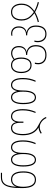

<svg xmlns="http://www.w3.org/2000/svg" viewBox="1566 -2366 1040 4211"><g transform="rotate(-90 2085.5 -260.0)"><path d="M66 -295Q66 -456 85.5 -556Q105 -656 156.5 -708Q208 -760 301 -760H402V-735H301Q230 -735 187 -701Q144 -667 122.5 -598Q101 -529 94 -418H96Q114 -475 156 -506.5Q198 -538 255 -538Q344 -538 388.5 -469Q433 -400 433 -265Q433 -138 387.5 -64Q342 10 250 10Q160 10 113 -61Q66 -132 66 -295ZM406 -266Q406 -513 255 -513Q176 -513 135.5 -450Q95 -387 95 -271Q95 -145 134 -80Q173 -15 250 -15Q326 -15 366 -80Q406 -145 406 -266Z M539 -273Q539 -399 577.5 -468.5Q616 -538 690 -538Q744 -538 777.5 -501Q811 -464 825 -402H827Q838 -463 872 -500.5Q906 -538 960 -538Q1034 -538 1073.5 -471.5Q1113 -405 1113 -276Q1113 -197 1099.5 -133.5Q1086 -70 1057 0H1029Q1058 -71 1072 -135.5Q1086 -200 1086 -276Q1086 -392 1053.5 -452.5Q1021 -513 958 -513Q900 -513 869.5 -453.5Q839 -394 839 -274Q839 -131 799 -60.5Q759 10 687 10Q539 10 539 -273ZM813 -274Q813 -392 781 -452.5Q749 -513 691 -513Q628 -513 597 -449.5Q566 -386 566 -272Q566 -146 596.5 -80.5Q627 -15 687 -15Q747 -15 780 -81.5Q813 -148 813 -274Z M1406 92Q1344 92 1274 136L1261 113Q1290 94 1326 80.5Q1362 67 1396 66Q1225 -31 1225 -275Q1225 -397 1263 -467.5Q1301 -538 1386 -538Q1437 -538 1468.5 -507.5Q1500 -477 1511 -429H1513Q1523 -476 1556 -507Q1589 -538 1638 -538Q1716 -538 1757 -471.5Q1798 -405 1798 -282Q1798 -201 1784 -137Q1770 -73 1740 0H1713Q1743 -75 1757 -140Q1771 -205 1771 -283Q1771 -395 1737.5 -454Q1704 -513 1637 -513Q1583 -513 1553.5 -467Q1524 -421 1524 -339V-266H1498V-339Q1498 -422 1470 -467.5Q1442 -513 1386 -513Q1252 -513 1252 -275Q1252 -33 1432 55Q1486 82 1519 102.5Q1552 123 1579.5 153Q1607 183 1626 229L1602 239Q1572 170 1516.5 131Q1461 92 1406 92Z M1907 -273Q1907 -399 1945.5 -468.5Q1984 -538 2058 -538Q2112 -538 2145.5 -501Q2179 -464 2193 -402H2195Q2206 -463 2240 -500.5Q2274 -538 2328 -538Q2402 -538 2441.5 -471.5Q2481 -405 2481 -276Q2481 -197 2467.5 -133.5Q2454 -70 2425 0H2397Q2426 -71 2440 -135.5Q2454 -200 2454 -276Q2454 -392 2421.5 -452.5Q2389 -513 2326 -513Q2268 -513 2237.5 -453.5Q2207 -394 2207 -274Q2207 -131 2167 -60.5Q2127 10 2055 10Q1907 10 1907 -273ZM2181 -274Q2181 -392 2149 -452.5Q2117 -513 2059 -513Q1996 -513 1965 -449.5Q1934 -386 1934 -272Q1934 -146 1964.5 -80.5Q1995 -15 2055 -15Q2115 -15 2148 -81.5Q2181 -148 2181 -274Z M2782 60Q2782 23 2791 -15H2819Q2809 22 2809 60Q2809 126 2853.5 170.5Q2898 215 2986 215Q3080 215 3127.5 160.5Q3175 106 3175 8Q3175 -84 3125 -133.5Q3075 -183 2996 -183H2987V-208H2997Q3072 -208 3113.5 -249.5Q3155 -291 3155 -365Q3155 -436 3118.5 -473.5Q3082 -511 3022 -511Q2961 -511 2898 -462Q2930 -404 2930 -314Q2930 -209 2887 -148Q2844 -87 2762 -87Q2679 -87 2634 -149Q2589 -211 2589 -315Q2589 -417 2634.5 -477.5Q2680 -538 2762 -538Q2841 -538 2886 -480Q2950 -536 3023 -536Q3093 -536 3137.5 -492Q3182 -448 3182 -365Q3182 -293 3145 -249Q3108 -205 3050 -196Q3117 -184 3159.5 -134Q3202 -84 3202 8Q3202 121 3146.5 180.5Q3091 240 2986 240Q2886 240 2834 190Q2782 140 2782 60ZM2903 -314Q2903 -402 2869 -457.5Q2835 -513 2762 -513Q2691 -513 2653.5 -459Q2616 -405 2616 -315Q2616 -224 2653 -168Q2690 -112 2761 -112Q2833 -112 2868 -166Q2903 -220 2903 -314Z M3266 50Q3266 11 3275 -25H3303Q3293 10 3293 50Q3293 120 3332 167.5Q3371 215 3445 215Q3525 215 3565 161.5Q3605 108 3605 8Q3605 -85 3555.5 -134Q3506 -183 3426 -183H3417V-208H3427Q3502 -208 3544 -249.5Q3586 -291 3586 -365Q3586 -436 3549.5 -473.5Q3513 -511 3453 -511Q3424 -511 3409 -506V-531Q3431 -536 3454 -536Q3524 -536 3568.5 -492Q3613 -448 3613 -365Q3613 -293 3576 -249Q3539 -205 3481 -196Q3548 -184 3590 -134Q3632 -84 3632 8Q3632 122 3584 181Q3536 240 3445 240Q3359 240 3312.5 187Q3266 134 3266 50Z M3706 49Q3805 28 3903 -25Q3852 -64 3817.5 -101.5Q3783 -139 3762 -189.5Q3741 -240 3741 -307Q3741 -413 3790 -475.5Q3839 -538 3927 -538Q4014 -538 4063 -475.5Q4112 -413 4112 -307Q4112 -240 4091 -189Q4070 -138 4035.5 -101Q4001 -64 3950 -25Q4052 29 4147 49L4140 74Q4034 51 3927 -10Q3821 50 3713 74ZM4085 -307Q4085 -398 4045.5 -455.5Q4006 -513 3927 -513Q3848 -513 3808 -455.5Q3768 -398 3768 -307Q3768 -221 3807 -159Q3846 -97 3927 -38Q4007 -97 4046 -159Q4085 -221 4085 -307Z"/></g></svg>

Font: Noto Sans Georgian Thin Narrow
Style: Regular
Weight: 250
Width: 4
Designer: Monotype Design team
Foundry: Monotype Imaging Inc.
Version: Version 1.000